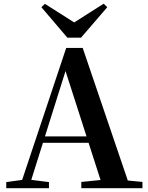

<svg xmlns="http://www.w3.org/2000/svg" viewBox="-20 -999 786 1019"><path d="M218.2 -978.7 410.4 -856.7H337.1L530.4 -979.4L549.3 -960.8L410.1 -799.2H337.4L199.7 -960.8ZM13.2 0V-32.6L112.6 -46.3H131.1L239.8 -32.6V0ZM82.8 0 331.4 -744.6H418.9L672.2 0H527.6L316.7 -656.5H337.4L334.2 -642.5L132 0ZM193.5 -241.1 200.6 -275H517.8L524.9 -241.1ZM411.5 0V-33.4L546.7 -47H597.4L736 -33.4V0Z"/></svg>

Font: Noto Serif KR
Style: Regular
Weight: 200
Designer: Ryoko NISHIZUKA 西塚涼子 (kana & ideographs); Frank Grießhammer (Latin, Greek & Cyrillic); Wenlong ZHANG 张文龙 (bopomofo); San
Foundry: Adobe
Version: Version 2.001;hotconv 1.1.0;makeotfexe 2.6.0